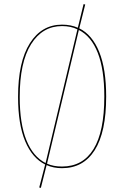

<svg xmlns="http://www.w3.org/2000/svg" viewBox="-20 -810 604 935"><path d="M497 -340Q497 -167 441.5 -79Q386 9 282 9Q240 9 207 -6L179 105L171 103L200 -9Q137 -40 102.5 -122.5Q68 -205 68 -338Q68 -509 125.5 -599.5Q183 -690 282 -690Q325 -690 359 -675L387 -790L395 -788L366 -672Q429 -641 463 -557.5Q497 -474 497 -340ZM202 -16 357 -667Q325 -683 282 -683Q187 -683 131.5 -595Q76 -507 76 -338Q76 -208 108.5 -127.5Q141 -47 202 -16ZM488 -340Q488 -472 456 -553Q424 -634 364 -664L209 -13Q240 1 282 1Q383 1 435.5 -84Q488 -169 488 -340Z"/></svg>

Font: Fira Sans Compressed Eight
Style: Regular
Weight: 100
Width: 1
Designer: bBox Type GmbH & Carrois Corporate GbR & Edenspiekermann AG
Foundry: bBox Type GmbH & Carrois Corporate GbR & Edenspiekermann AG
Version: Version 4.301